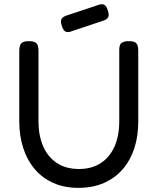

<svg xmlns="http://www.w3.org/2000/svg" viewBox="-20 -885 753 918"><path d="M354.8 13.2Q287.8 13.2 235.1 -10.1Q182.5 -33.5 146.1 -76.4Q109.8 -119.2 91 -177.4Q72.2 -235.5 72.2 -305V-642.8Q72.2 -656.8 75.5 -666.9Q78.8 -677 88.4 -682.6Q98 -688.2 117.8 -688.2Q138.2 -688.2 147.9 -682.6Q157.5 -677 160.8 -666.9Q164 -656.8 164 -641.8V-305Q164 -238.2 185.9 -186.9Q207.8 -135.5 251 -106.2Q294.2 -77 357.8 -77Q418.2 -77 461.2 -104.8Q504.2 -132.5 527.2 -183.8Q550.2 -235 550.2 -306V-648.5Q550.2 -660.8 553.6 -669.4Q557 -678 567 -683.1Q577 -688.2 596.5 -688.2Q616.2 -688.2 625.8 -682.5Q635.2 -676.8 638.1 -666.6Q641 -656.5 641 -641.8V-303Q641 -233.2 622.1 -175.6Q603.2 -118 566.4 -75.6Q529.5 -33.2 476.4 -10Q423.2 13.2 354.8 13.2ZM315.5 -733.2Q299.8 -729.5 290.9 -735.5Q282 -741.5 275.8 -760.5Q268.8 -781.5 273.4 -792.6Q278 -803.8 296.8 -810.2L456.8 -863.5Q471.8 -867.2 481 -860.5Q490.2 -853.8 495.5 -834.8Q502.8 -814.2 497.5 -803.4Q492.2 -792.5 473.2 -786Z"/></svg>

Font: Fredoka Light
Style: Regular
Weight: 300
Designer: Ben Nathan
Foundry: Milena B. Brandão, Ben Nathan
Version: Version 2.001